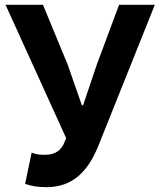

<svg xmlns="http://www.w3.org/2000/svg" viewBox="-20 -761 661 795"><path d="M172 14C282 14 345 -52 388 -159L621 -741H473L381 -494L324 -325H319L260 -494L158 -741H3L254 -189L242 -161C226 -132 201 -120 164 -120C136 -120 124 -124 111 -129L84 0C105 8 132 14 172 14Z"/></svg>

Font: Noto Sans Mono CJK TC
Style: Bold
Weight: 700
Designer: Ryoko NISHIZUKA 西塚涼子 (kana, bopomofo & ideographs); Paul D. Hunt (Latin, Greek & Cyrillic); Sandoll Communications 산돌커뮤니
Foundry: Adobe
Version: Version 2.004;hotconv 1.0.118;makeotfexe 2.5.65603